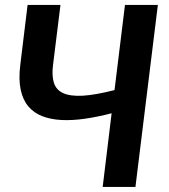

<svg xmlns="http://www.w3.org/2000/svg" viewBox="-20 -742 672 762"><path d="M517.5 0 606.5 -722.5H476L434.5 -384.5C383.8 -371.5 341.9 -364.1 308.8 -362.2C275.6 -360.4 249.7 -363.8 231 -372.2C212.3 -380.8 200 -394.4 194 -413.2C188 -432.1 186.8 -455.8 190.5 -484.5L220 -722.5H89.5L60.5 -484.5C55.8 -446.2 56.3 -413.5 62 -386.5C67.7 -359.5 77.8 -337.3 92.2 -320C106.8 -302.7 125.2 -289.7 147.5 -281C169.8 -272.3 195.2 -267.2 223.5 -265.8C251.8 -264.2 282.9 -265.9 316.8 -270.8C350.6 -275.6 386 -282.8 423 -292.5L387.5 0Z"/></svg>

Font: Lato
Style: Bold Italic
Weight: 700
Italic angle: -7°
Designer: Lukasz Dziedzic
Foundry: tyPoland Lukasz Dziedzic
Version: Version 2.007; 2014-02-27